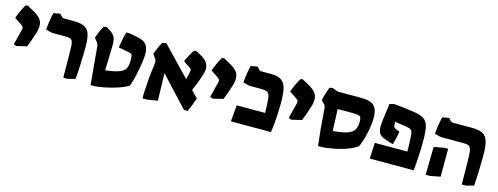

<svg xmlns="http://www.w3.org/2000/svg" viewBox="-19 -1231 4900 1888"><g transform="rotate(15 2430.5 -287.5)"><path d="M64 -180 99 -318Q106 -340 106 -355Q106 -364 99.5 -371.5Q93 -379 73 -392L10 -434Q34 -503 75 -576L97 -583Q109 -577 115 -573Q149 -556 172 -542Q222 -512 242 -484.5Q262 -457 262 -418Q262 -379 246 -334Q226 -268 196 -194L92 -169Z M618 -70Q618 -237 615 -301Q614 -350 599 -367.5Q584 -385 546 -385H405Q389 -385 334 -402Q341 -494 361 -576L429 -588L447 -568Q456 -557 463.5 -554.5Q471 -552 491 -552H577Q646 -552 683.5 -533.5Q721 -515 736.5 -470Q752 -425 753 -342Q753 -271 749 -173Q745 -75 739 -8L662 12H619Q619 -36 618 -70Z M863 -364Q861 -386 857.5 -395Q854 -404 840 -421L818 -448Q839 -518 874 -575L902 -579Q923 -570 953 -548Q984 -525 995 -497Q1006 -469 1005 -409L998 -165Q1024 -167 1058 -173Q1092 -179 1112 -185Q1154 -197 1175.5 -213Q1197 -229 1206 -255.5Q1215 -282 1215 -329Q1215 -367 1208.5 -379.5Q1202 -392 1180 -396L1069 -417Q1082 -508 1103 -578H1133Q1175 -573 1237 -558Q1290 -546 1314 -513.5Q1338 -481 1338 -421Q1338 -359 1315 -243.5Q1292 -128 1271 -81Q1220 -50 1130.5 -24Q1041 2 946 13H897Z M1569 -289 1576 -10 1470 7H1424V-50Q1432 -206 1449 -328Q1453 -353 1453 -369Q1453 -382 1449 -391Q1445 -400 1434 -415L1413 -444Q1447 -533 1471 -571L1512 -577L1590 -495L1790 -287Q1810 -369 1810 -382Q1810 -390 1806 -395Q1802 -400 1790 -408L1725 -451Q1726 -462 1752 -510Q1778 -558 1792 -577H1821Q1830 -573 1870 -550Q1913 -526 1932 -497.5Q1951 -469 1951 -432Q1951 -377 1874 -199L1941 -131Q1916 -56 1885 11H1847Z M2063 -180 2098 -318Q2105 -340 2105 -355Q2105 -364 2098.5 -371.5Q2092 -379 2072 -392L2009 -434Q2033 -503 2074 -576L2096 -583Q2108 -577 2114 -573Q2148 -556 2171 -542Q2221 -512 2241 -484.5Q2261 -457 2261 -418Q2261 -379 2245 -334Q2225 -268 2195 -194L2091 -169Z M2337 -167H2626Q2626 -204 2620 -300Q2617 -335 2609 -353Q2601 -371 2582.5 -378Q2564 -385 2528 -385H2413Q2397 -385 2342 -402Q2349 -494 2369 -576L2437 -588L2455 -568Q2464 -557 2471.5 -554.5Q2479 -552 2499 -552H2589Q2658 -552 2693 -524.5Q2728 -497 2739.5 -444.5Q2751 -392 2751 -302Q2751 -188 2742 -102Q2737 -47 2730 0H2322Z M2863 -180 2898 -318Q2905 -340 2905 -355Q2905 -364 2898.5 -371.5Q2892 -379 2872 -392L2809 -434Q2833 -503 2874 -576L2896 -583Q2908 -577 2914 -573Q2948 -556 2971 -542Q3021 -512 3041 -484.5Q3061 -457 3061 -418Q3061 -379 3045 -334Q3025 -268 2995 -194L2891 -169Z M3182 -315Q3180 -351 3177.5 -366Q3175 -381 3170.5 -389.5Q3166 -398 3154 -409L3132 -431Q3134 -449 3145.5 -488Q3157 -527 3173 -570L3204 -576L3245 -560Q3255 -556 3267 -555Q3279 -554 3329 -554L3447 -555Q3498 -555 3519 -554Q3600 -552 3635 -515.5Q3670 -479 3670 -395Q3670 -328 3651 -240.5Q3632 -153 3603 -90Q3495 -14 3273 12L3213 13Q3193 -140 3182 -315ZM3441 -187Q3500 -203 3523.5 -234.5Q3547 -266 3547 -324Q3547 -360 3537.5 -372Q3528 -384 3497 -387Q3482 -389 3401 -389Q3320 -389 3305 -388L3314 -167Q3399 -175 3441 -187Z M3744 -162H4075Q4076 -233 4070 -317Q4068 -347 4063 -361.5Q4058 -376 4046 -383Q4034 -390 4007 -395Q3929 -408 3883 -413L3884 -393Q3885 -368 3889 -361Q3893 -354 3908 -347L3949 -330Q3945 -302 3936.5 -264Q3928 -226 3918 -195Q3850 -214 3818 -228.5Q3786 -243 3773 -262Q3760 -281 3757 -316Q3755 -344 3762 -405Q3769 -466 3784 -568L3831 -580Q3953 -569 4051 -553Q4114 -542 4144.5 -518.5Q4175 -495 4187 -446.5Q4199 -398 4199 -304Q4199 -232 4194 -141.5Q4189 -51 4183 0H3736Z M4675 -49Q4675 -214 4670 -301Q4668 -335 4660.5 -353Q4653 -371 4637 -378Q4621 -385 4590 -385H4363Q4347 -385 4292 -402Q4299 -494 4319 -576L4387 -588L4405 -568Q4414 -557 4421.5 -554.5Q4429 -552 4449 -552H4629Q4702 -552 4739.5 -531.5Q4777 -511 4792 -461.5Q4807 -412 4807 -317Q4807 -250 4804 -161Q4801 -72 4796 -8L4718 12H4676Q4676 -25 4675 -49ZM4313 -273 4415 -292 4456 -293 4455 -8 4350 12H4308Z"/></g></svg>

Font: Suez One
Style: Regular
Weight: 400
Designer: Michal Sahar
Foundry: Hagilda
Version: Version 1.001